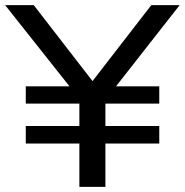

<svg xmlns="http://www.w3.org/2000/svg" viewBox="-23 -725 717 745"><path d="M285 0V-168H77V-236H285V-323H77V-390H261L257 -377L-3 -705H108L344 -400H328L564 -705H674L417 -377L413 -390H595V-323H386V-236H595V-168H386V0Z"/></svg>

Font: Nunito Sans 10pt SemiExpanded Medium
Style: Regular
Weight: 500
Width: 6
Designer: Vernon Adams
Foundry: Vernon Adams
Version: Version 3.101;gftools[0.9.27]